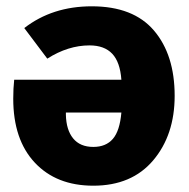

<svg xmlns="http://www.w3.org/2000/svg" viewBox="-20 -571 599 609"><path d="M271 -551Q403 -551 468.5 -474Q534 -397 534 -267Q534 -143 466 -62.5Q398 18 276 18Q159 18 90.5 -55Q22 -128 22 -258Q22 -291 25 -318H365Q361 -374 336 -400.5Q311 -427 264 -427Q196 -427 130 -385L57 -482Q146 -551 271 -551ZM276 -105Q316 -105 338 -130.5Q360 -156 365 -214H189V-207Q190 -159 212 -132Q234 -105 276 -105Z"/></svg>

Font: FiraGO ExtraBold
Style: Regular
Weight: 800
Designer: bBox Type
Foundry: bBox Type GmbH
Version: Version 1.001;PS 001.001;hotconv 1.0.88;makeotf.lib2.5.64775